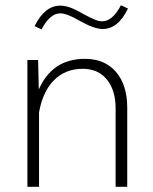

<svg xmlns="http://www.w3.org/2000/svg" viewBox="-20 -722 591 742"><path d="M130.9 0H85.9V-490.2H127.4L129.9 -376Q181.6 -494.6 308.1 -494.6Q385.3 -494.6 428.5 -443.8Q471.7 -393.1 471.7 -306.6V0H426.8V-303.7Q426.8 -373 393.1 -414.6Q359.4 -456.1 299.8 -456.1Q232.4 -456.1 188.7 -412.1Q145 -368.2 130.9 -287.6ZM113.8 -621.1Q152.8 -700.2 212.9 -700.2Q229.5 -700.2 249.8 -693.4Q270 -686.5 301.8 -668Q330.1 -652.8 346.2 -646.2Q362.3 -639.6 374.5 -639.6Q415 -639.6 447.3 -701.7L474.6 -689Q436.5 -609.9 376.5 -609.9Q343.8 -609.9 287.1 -642.1Q238.3 -670.4 212.9 -670.4Q172.9 -670.4 140.6 -608.4Z"/></svg>

Font: Estedad-FD ExtraLight
Style: Regular
Weight: 200
Designer: Amin Abedi
Version: Version 7.3